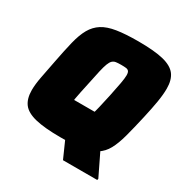

<svg xmlns="http://www.w3.org/2000/svg" viewBox="-183 -844 1066 1107"><g transform="rotate(30 350.0 -290.5)"><path d="M388 115 240 -218H461L618 106L616 115ZM310 8Q203 8 141.5 -7Q80 -22 55 -55.5Q30 -89 30 -146Q30 -184 40 -235.5Q50 -287 63 -354Q79 -437 93.5 -496.5Q108 -556 130 -594.5Q152 -633 187.5 -655.5Q223 -678 280 -687Q337 -696 423 -696Q530 -696 590 -681Q650 -666 675 -632.5Q700 -599 700 -541Q700 -502 691.5 -451Q683 -400 668 -334Q649 -250 633 -190.5Q617 -131 596 -92.5Q575 -54 540.5 -32Q506 -10 450.5 -1Q395 8 310 8ZM325 -159Q346 -159 360 -161Q374 -163 383.5 -172Q393 -181 400.5 -200.5Q408 -220 416 -255Q424 -290 436 -344Q448 -401 454.5 -437Q461 -473 461 -492Q461 -510 455 -518Q449 -526 436.5 -527.5Q424 -529 404 -529Q383 -529 369.5 -527Q356 -525 346.5 -516Q337 -507 329.5 -487.5Q322 -468 314 -433Q306 -398 295 -344Q287 -305 280.5 -276Q274 -247 271 -227Q268 -207 268 -194Q268 -177 274 -169.5Q280 -162 292.5 -160.5Q305 -159 325 -159Z"/></g></svg>

Font: Saira Thin Black
Style: Italic
Weight: 900
Italic angle: -12°
Version: Version 1.101